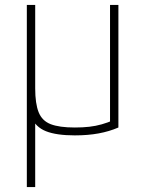

<svg xmlns="http://www.w3.org/2000/svg" viewBox="-20 -540 590 780"><path d="M89 220V-186L123 -142V220ZM284 10Q209 10 166.5 -7Q124 -24 106.5 -65.5Q89 -107 89 -180V-520H123V-181Q123 -119 137 -84Q151 -49 186 -35.5Q221 -22 284 -22Q316 -22 342.5 -25Q369 -28 393.5 -35Q418 -42 441 -52L427 -30V-520H461V-22Q424 -6 380.5 2Q337 10 284 10Z"/></svg>

Font: M PLUS Code Latin SemiExpanded ExtraLight
Style: Regular
Weight: 250
Width: 6
Designer: Coji Morishita
Foundry: UNDERFOREST DESIGN
Version: Version 1.002; ttfautohint (v1.8.3)